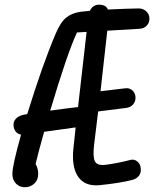

<svg xmlns="http://www.w3.org/2000/svg" viewBox="-20 -766 660 807"><path d="M397 12.5Q336.5 17.5 308.5 -23Q280.5 -63.5 288.5 -142Q295.5 -204 298 -230.5Q223.5 -220.5 165.5 -212Q143 -132.5 129.5 -76.5Q140.5 -59 140.5 -35Q140.5 -9 123.8 6Q107 21 84 21Q62 21 47 5.5Q32 -10 32 -35Q32 -70 68.5 -200Q41 -206 37 -236Q35 -254 46.5 -266.8Q58 -279.5 81 -284Q83.5 -284.5 94.5 -286.5Q160 -498.5 214.5 -625.5Q234.5 -673 258.5 -692.2Q282.5 -711.5 319 -716.5Q319.5 -716.5 357.5 -720.5Q371.5 -749.5 403.5 -746Q426 -744 433.5 -726Q518.5 -730 562.5 -730.5Q580.5 -731 594 -719Q607.5 -707 608 -689.5Q609 -671.5 597.2 -658.8Q585.5 -646 567 -645L431 -637L402.5 -382.5L507 -395Q524.5 -397 536.5 -386Q548.5 -375 549.5 -357.5Q550.5 -340.5 540 -327.8Q529.5 -315 511.5 -312.5L392.5 -297.5Q380.5 -197.5 375.5 -157.5Q369.5 -107 378.8 -88.2Q388 -69.5 421.5 -73Q470.5 -79 529 -94Q544.5 -98 557.2 -87.2Q570 -76.5 571.5 -59.5Q574 -40 563.8 -27Q553.5 -14 535 -9.5Q481.5 4 397 12.5ZM191 -301Q250.5 -309.5 308 -316L344 -632L303.5 -629.5Q263 -543 191 -301Z"/></svg>

Font: Monaspace Radon
Style: Regular
Weight: 400
Designer: Riley Cran & the Lettermatic Team
Foundry: Lettermatic
Version: Version 1.000 (Monaspace Radon)